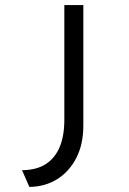

<svg xmlns="http://www.w3.org/2000/svg" viewBox="-20 -542 510 758"><path d="M96 196 67 130Q126 129 162 105Q198 81 216 37.5Q234 -6 234 -69V-522H309V-47Q309 28 281 82Q253 136 205.5 165.5Q158 195 96 196Z"/></svg>

Font: Lexend Mega Light
Style: Regular
Weight: 300
Version: Version 1.007